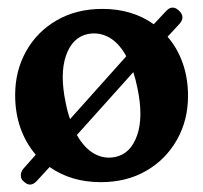

<svg xmlns="http://www.w3.org/2000/svg" viewBox="-20 -472 537 507"><path d="M43.5 8Q35 2 35 -8.8Q35 -19.5 43 -28L74.5 -63.5Q48.5 -93.5 34.2 -133.5Q20 -173.5 20 -221Q20 -285 49 -336.8Q78 -388.5 130 -418.5Q182 -448.5 250.5 -448.5Q329 -448.5 386 -408L417 -441Q434 -461 452 -444.5Q470.5 -427.5 454 -409L422.5 -375Q448.5 -345 462.5 -305.2Q476.5 -265.5 476.5 -218.5Q476.5 -154.5 447.2 -102.8Q418 -51 366.2 -21Q314.5 9 246 9Q168 9 111 -31L77.5 5.5Q60.5 24 43.5 8ZM153.5 -200.5Q158 -177 165 -157.5L313.5 -323.5Q294 -359 267.5 -373.5Q241 -388 211.5 -382Q171 -373.5 154.2 -325Q137.5 -276.5 153.5 -200.5ZM284.5 -57.5Q325 -66 342 -114.5Q359 -163 343 -239Q338.5 -262 332 -281.5L183 -115.5Q203 -80.5 229.2 -66Q255.5 -51.5 284.5 -57.5Z"/></svg>

Font: Fraunces 144pt S100 SemiBold
Style: Regular
Weight: 600
Version: Version 1.000; ttfautohint (v1.8.3)